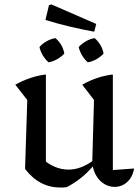

<svg xmlns="http://www.w3.org/2000/svg" viewBox="-20 -837 629 866"><path d="M489 -70 585 -77Q580 -49 566.5 -30.5Q553 -12 535 -3Q517 6 497 6Q474 6 452.5 -6Q431 -18 416 -41.5Q401 -65 396 -99L404 -386L351 -455Q418 -493 489 -501ZM281 7Q274 8 267.5 8.5Q261 9 255 9Q206 9 166 -11.5Q126 -32 93 -75L172 -120Q227 -72 289 -72Q346 -72 403 -115L406 -95Q378 -61 347 -36Q316 -11 281 7ZM93 -75 103 -386 49 -455Q118 -493 187 -501V-88ZM405 -694Q350 -704 295 -717Q240 -730 185 -747L201 -814L212 -817L414 -729ZM199 -556Q184 -569 173 -587.5Q162 -606 158 -625Q171 -640 190.5 -651Q210 -662 230 -665Q246 -652 256.5 -633.5Q267 -615 270 -595Q257 -581 237.5 -570Q218 -559 199 -556ZM376 -556Q361 -569 350 -587.5Q339 -606 335 -625Q349 -640 368 -651Q387 -662 407 -665Q422 -652 433 -633.5Q444 -615 447 -595Q434 -581 415 -570Q396 -559 376 -556Z"/></svg>

Font: Piazzolla Thin Medium
Style: Regular
Weight: 500
Version: Version 2.005